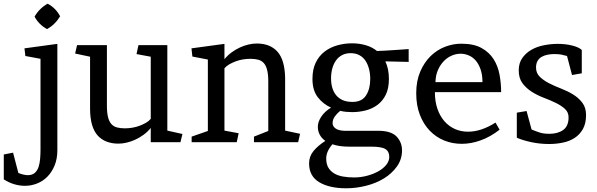

<svg xmlns="http://www.w3.org/2000/svg" viewBox="-116 -762 3200 1029"><path d="M101.1 -446.8 20 -461.9 15.1 -502.9 191.4 -526.9V43Q191.4 88.9 176.8 124.5Q162.1 160.2 138.2 184.6Q114.3 209 82.8 221.4Q51.3 233.9 17.1 233.9Q-10.7 233.9 -39.8 225.3Q-68.8 216.8 -95.7 199.2V65.9L-45.9 56.2L-17.6 165Q12.2 176.8 33.2 176.8Q57.1 176.8 70.8 164.3Q84.5 151.9 90.8 132.3Q97.2 112.8 99.1 88.4Q101.1 64 101.1 41ZM69.3 -672.9Q94.2 -716.8 139.2 -742.2Q183.1 -719.2 206.1 -674.8Q180.2 -630.9 136.2 -606Q115.2 -617.2 97.7 -634.5Q80.1 -651.9 69.3 -672.9Z M366.7 -458 286.6 -475.1 296.9 -520H457V-195.8Q457 -158.2 462.9 -134.5Q468.8 -110.8 480.7 -97.4Q492.7 -84 510.7 -79.1Q528.8 -74.2 552.7 -74.2Q572.8 -74.2 593.3 -77.6Q613.8 -81.1 632.3 -88.1Q650.9 -95.2 666.3 -104Q681.6 -112.8 691.9 -125V-458L615.7 -472.2L626 -520H780.8V-62L861.8 -43.9L851.1 0H691.9V-76.2Q674.8 -55.2 653.3 -39.6Q631.8 -23.9 608.9 -13.4Q585.9 -2.9 563 2.4Q540 7.8 519 7.8Q446.8 7.8 407.2 -36.1Q367.7 -80.1 366.7 -175.8Z M1412.1 -62 1492.2 -44.9 1481.9 0H1245.1V-29.8L1321.8 -60.1V-325.2Q1321.8 -361.8 1315.9 -386Q1310.1 -410.2 1298.1 -423.6Q1286.1 -437 1268.1 -441.9Q1250 -446.8 1226.1 -446.8Q1206.1 -446.8 1185.5 -443.4Q1165 -439.9 1146.5 -432.9Q1127.9 -425.8 1112.5 -417Q1097.2 -408.2 1086.9 -396V-62L1163.1 -47.9L1152.8 0H911.1V-29.8L998 -60.1V-442.9L915 -459L910.2 -502.9L1086.9 -526.9V-444.8Q1104 -465.8 1125.5 -481.4Q1147 -497.1 1169.9 -507.6Q1192.9 -518.1 1215.8 -523.4Q1238.8 -528.8 1259.8 -528.8Q1332 -528.8 1371.1 -484.9Q1410.2 -440.9 1412.1 -345.2Z M1771.5 -161.1Q1755.4 -161.1 1739.3 -162.6Q1723.1 -164.1 1707.5 -168Q1690.4 -154.8 1678.5 -137.9Q1666.5 -121.1 1666.5 -102.1Q1666.5 -85 1682.4 -73.5Q1698.2 -62 1731.4 -61H1919.4Q1983.4 -59.1 2011 -28.6Q2038.6 2 2038.6 43.9Q2038.6 91.8 2011.5 129.9Q1984.4 168 1941.9 194.1Q1899.4 220.2 1845.9 233.6Q1792.5 247.1 1739.3 247.1Q1649.4 247.1 1595 214.6Q1540.5 182.1 1540.5 113.8Q1540.5 76.2 1564 47.6Q1587.4 19 1627.4 -6.8Q1587.4 -36.1 1587.4 -83Q1587.4 -108.9 1606 -137Q1624.5 -165 1658.2 -185.1Q1614.3 -205.1 1586.4 -241.9Q1558.6 -278.8 1558.6 -338.9Q1558.6 -390.1 1575.9 -426Q1593.3 -461.9 1622.8 -484.9Q1652.3 -507.8 1690.9 -518.8Q1729.5 -529.8 1770.5 -529.8Q1809.6 -529.8 1844 -519.8Q1878.4 -509.8 1904.3 -488.8Q1918.5 -488.8 1946.5 -490.5Q1974.6 -492.2 2003.4 -494.1Q2036.1 -496.1 2074.2 -499V-430.2L1949.2 -433.1Q1968.3 -393.1 1968.3 -338.9Q1968.3 -289.1 1951.9 -255.1Q1935.5 -221.2 1907.5 -200.2Q1879.4 -179.2 1844 -170.2Q1808.6 -161.1 1771.5 -161.1ZM1773.4 -215.8Q1823.2 -215.8 1845.7 -250.5Q1868.2 -285.2 1868.2 -338.9Q1868.2 -367.2 1861.8 -392.1Q1855.5 -417 1843 -436Q1830.6 -455.1 1810.5 -466.1Q1790.5 -477.1 1763.2 -477.1Q1737.3 -477.1 1717.3 -466.6Q1697.3 -456.1 1684.3 -437.5Q1671.4 -418.9 1664.8 -394.5Q1658.2 -370.1 1658.2 -341.8Q1658.2 -314.9 1664.8 -292Q1671.4 -269 1685.3 -252Q1699.2 -234.9 1720.7 -225.3Q1742.2 -215.8 1773.4 -215.8ZM1752.4 23.9Q1702.1 23.9 1665.5 11.2Q1632.3 49.8 1632.3 86.9Q1632.3 116.2 1643.3 135.5Q1654.3 154.8 1674.3 167Q1694.3 179.2 1721.9 184.1Q1749.5 189 1782.2 189Q1817.4 189 1851.3 179.9Q1885.3 170.9 1911.9 156Q1938.5 141.1 1954.3 121.1Q1970.2 101.1 1970.2 79.1Q1970.2 49.8 1949.7 36.9Q1929.2 23.9 1871.6 23.9Z M2214.8 -268.1Q2214.8 -217.8 2228.3 -179Q2241.7 -140.1 2265.6 -112.5Q2289.6 -85 2322 -70.6Q2354.5 -56.2 2392.6 -56.2Q2462.9 -56.2 2539.6 -105L2561.5 -66.9Q2512.7 -28.8 2460.7 -10Q2408.7 8.8 2358.9 8.8Q2308.6 8.8 2264.6 -9Q2220.7 -26.9 2187.3 -61.5Q2153.8 -96.2 2134.3 -146.5Q2114.7 -196.8 2114.7 -262.2Q2114.7 -328.1 2136.2 -378.2Q2157.7 -428.2 2192.1 -461.7Q2226.6 -495.1 2269.5 -511.5Q2312.5 -527.8 2355.5 -527.8Q2422.9 -527.8 2464.4 -504.9Q2505.9 -481.9 2529.3 -445.1Q2552.7 -408.2 2561.3 -361.6Q2569.8 -314.9 2569.8 -268.1ZM2469.7 -321.8Q2469.7 -360.8 2459.7 -389.9Q2449.7 -418.9 2433.6 -437.5Q2417.5 -456.1 2396 -465.1Q2374.5 -474.1 2352.5 -474.1Q2328.6 -474.1 2305.2 -464.1Q2281.7 -454.1 2262.7 -434.6Q2243.7 -415 2231.2 -387Q2218.8 -358.9 2217.8 -321.8Z M2653.8 -158.2 2706.1 -167 2732.9 -67.9Q2758.8 -57.1 2778.8 -51Q2798.8 -44.9 2828.1 -44.9Q2873 -44.9 2901.6 -64.9Q2930.2 -85 2931.2 -129.9Q2932.1 -159.2 2912.6 -177.5Q2893.1 -195.8 2863 -210.4Q2833 -225.1 2798.6 -238Q2764.2 -251 2734.1 -270Q2704.1 -289.1 2684.1 -315.9Q2664.1 -342.8 2664.1 -384.8Q2664.1 -423.8 2683.1 -450.9Q2702.1 -478 2731.9 -495.1Q2761.7 -512.2 2799.3 -519.5Q2836.9 -526.9 2873 -526.9Q2916 -526.9 2951.4 -517.8Q2986.8 -508.8 3002 -494.1V-369.1L2949.7 -359.9L2922.9 -461.9Q2905.8 -466.8 2891.8 -469.5Q2877.9 -472.2 2854 -472.2Q2835 -472.2 2817.4 -468.5Q2799.8 -464.8 2786.4 -457Q2772.9 -449.2 2764.9 -435.1Q2756.8 -420.9 2756.8 -399.9Q2756.8 -370.1 2776.9 -350.6Q2796.9 -331.1 2826.4 -315.9Q2856 -300.8 2890.9 -287.4Q2925.8 -273.9 2955.3 -255.9Q2984.9 -237.8 3004.9 -211.4Q3024.9 -185.1 3024.9 -145Q3024.9 -101.1 3008.3 -71Q2991.7 -41 2963.9 -22.9Q2936 -4.9 2900.4 2.4Q2864.7 9.8 2827.1 9.8Q2777.8 9.8 2731.9 0Q2686 -9.8 2653.8 -23.9Z"/></svg>

Font: Brawler
Style: Regular
Weight: 400
Version: Version 1.000